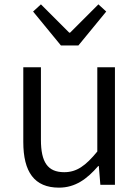

<svg xmlns="http://www.w3.org/2000/svg" viewBox="-20 -849 642 882"><path d="M251 13C326 13 380 -27 431 -86H434L441 0H508V-540H427V-153C373 -87 332 -58 275 -58C199 -58 168 -104 168 -207V-540H87V-197C87 -59 138 13 251 13ZM260 -640H340L468 -796L432 -829L302 -699H298L168 -829L132 -796Z"/></svg>

Font: Source Han Sans JP Normal
Style: Regular
Weight: 350
Designer: Ryoko NISHIZUKA 西塚涼子 (kana, bopomofo & ideographs); Paul D. Hunt (Latin, Greek & Cyrillic); Sandoll Communications 산돌커뮤니
Foundry: Adobe
Version: Version 2.002;hotconv 1.0.116;makeotfexe 2.5.65601